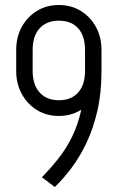

<svg xmlns="http://www.w3.org/2000/svg" viewBox="-20 -735 487 770"><path d="M387 -450Q387 -362 370.5 -290.5Q354 -219 326.5 -161.5Q299 -104 266 -60.5Q233 -17 200 15L148 -24Q183 -60 214 -99Q245 -138 269 -186.5Q293 -235 307 -299Q321 -363 321 -450ZM387 -535V-450H321V-535ZM111 -535V-450H45V-535ZM45 -535Q45 -587 67.5 -627.5Q90 -668 128.5 -691.5Q167 -715 216 -715V-652Q167 -652 139 -621.5Q111 -591 111 -535ZM387 -535H321Q321 -591 293.5 -621.5Q266 -652 216 -652V-715Q265 -715 303.5 -691.5Q342 -668 364.5 -627.5Q387 -587 387 -535ZM45 -450H111Q111 -395 139 -364Q167 -333 216 -333V-270Q167 -270 128.5 -293.5Q90 -317 67.5 -358Q45 -399 45 -450ZM387 -450Q387 -399 364.5 -358Q342 -317 303.5 -293.5Q265 -270 216 -270V-333Q266 -333 293.5 -364Q321 -395 321 -450Z"/></svg>

Font: Akshar Light
Style: Regular
Weight: 300
Designer: Tall Chai
Foundry: Tall Chai
Version: Version 1.100